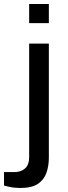

<svg xmlns="http://www.w3.org/2000/svg" viewBox="-68 -744 337 955"><path d="M77 -629V-724H175V-629ZM33 191Q19 191 4.5 189.5Q-10 188 -23.5 185Q-37 182 -48 179V112H2Q37 112 57 93.5Q77 75 77 39V-527H175V39Q175 81 163 115.5Q151 150 120.5 170.5Q90 191 33 191Z"/></svg>

Font: Archivo Expanded
Style: Regular
Weight: 400
Width: 7
Designer: Hector Gatti
Foundry: Omnibus-Type
Version: Version 2.001